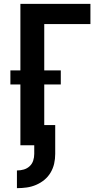

<svg xmlns="http://www.w3.org/2000/svg" viewBox="-20 -755 540 998"><path d="M68 223V131H69Q87 131 104 126Q121 121 134 109Q147 97 152.5 80Q158 63 158 45V0H86V-316H34V-389H86V-735H450V-630H210V-389H296V-316H210V-105H267V45Q267 71 261.5 95.5Q256 120 243 142Q230 164 210.5 180Q191 196 167.5 206Q144 216 119 219.5Q94 223 69 223Z"/></svg>

Font: Iosevka SS18 Extrabold
Style: Regular
Weight: 800
Monospace: yes
Designer: Belleve Invis
Foundry: Belleve Invis
Version: Version 25.1.1; ttfautohint (v1.8.4)